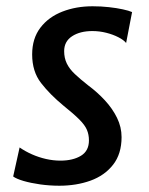

<svg xmlns="http://www.w3.org/2000/svg" viewBox="-20 -584 474 612"><path d="M169 8Q138.5 8 108.2 3.8Q78 -0.5 55 -7.2Q32 -14 22 -21.5L42.5 -114Q60.5 -101.5 82 -92Q103.5 -82.5 126.8 -77.2Q150 -72 172.5 -72Q212.5 -72 238 -87.5Q263.5 -103 263.5 -136.5Q263.5 -155 257 -170.2Q250.5 -185.5 232.8 -203.2Q215 -221 182 -247.5Q139 -283 110.8 -319.5Q82.5 -356 82.5 -410.5Q82.5 -461.5 108.8 -495.8Q135 -530 178.8 -547Q222.5 -564 275 -564Q302.5 -564 327.2 -561.2Q352 -558.5 371.5 -554.2Q391 -550 401 -545.5L382 -447Q374.5 -456.5 357.5 -465.2Q340.5 -474 318.8 -479.5Q297 -485 274.5 -485Q235 -485 209.8 -468.5Q184.5 -452 184.5 -421Q184.5 -399 193 -381.5Q201.5 -364 218.8 -347.8Q236 -331.5 261.5 -311.5Q290.5 -290 314.5 -264Q338.5 -238 353 -208.5Q367.5 -179 367.5 -147Q367.5 -93.5 340.5 -59Q313.5 -24.5 268.5 -8.2Q223.5 8 169 8Z"/></svg>

Font: Koeln Type Sans
Style: Italic
Weight: 400
Italic angle: -7.5°
Designer: Eben Sorkin
Foundry: Eben Sorkin
Version: Version 2.001